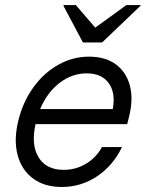

<svg xmlns="http://www.w3.org/2000/svg" viewBox="-20 -736 582 766"><path d="M226.7 10Q156.7 10 110.8 -24.6Q65 -59.2 49.6 -120Q34.2 -180.8 54.2 -259.2Q73.3 -333.3 115 -390Q156.7 -446.7 213.8 -478.3Q270.8 -510 335 -510Q400 -510 441.7 -479.6Q483.3 -449.2 497.9 -395.4Q512.5 -341.7 495 -270.8L487.5 -240.8H121.7Q103.3 -157.5 134.2 -107.9Q165 -58.3 234.2 -58.3Q282.5 -58.3 323.3 -82.9Q364.2 -107.5 386.7 -149.2H466.7Q430.8 -75 367.1 -32.5Q303.3 10 226.7 10ZM140 -300.8H430Q441.7 -366.7 413.3 -405Q385 -443.3 325.8 -443.3Q267.5 -443.3 217.9 -405.4Q168.3 -367.5 140 -300.8ZM310.8 -566.7 233.3 -712.5 234.2 -715.8H282.5L360 -625.8L484.2 -715.8H540.8L540 -712.5L387.5 -566.7Z"/></svg>

Font: Funnel Sans Light
Style: Italic
Weight: 300
Italic angle: -14.036°
Designer: NORD ID, Kristian Moeller
Foundry: Dicotype
Version: Version 1.000